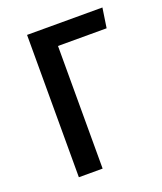

<svg xmlns="http://www.w3.org/2000/svg" viewBox="-105 -597 564 668"><g transform="rotate(-20 177.0 -263.5)"><path d="M161 0H73V-527H352L341 -454H161Z"/></g></svg>

Font: Fira Sans Extra Condensed
Style: Regular
Weight: 400
Width: 1
Designer: Carrois Corporate & Edenspiekermann AG
Foundry: Carrois Corporate GbR & Edenspiekermann AG
Version: Version 4.203